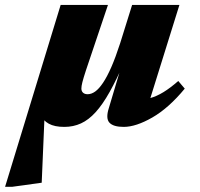

<svg xmlns="http://www.w3.org/2000/svg" viewBox="-81 -484 786 755"><path d="M391.5 -314 438.5 -464.5H624.5L490.5 -35L454 -90.5Q483.5 -91 509.5 -98.2Q535.5 -105.5 562 -121.8Q588.5 -138 620 -165.5L645.5 -135.5Q582.5 -59 518 -22Q453.5 15 405.5 15Q364.5 15 349.2 -1.8Q334 -18.5 347 -59L404.5 -252L408.5 -242.5Q378 -172 350.2 -122.5Q322.5 -73 295 -42.8Q267.5 -12.5 237.5 1.2Q207.5 15 172 15Q133.5 15 111 2.5Q88.5 -10 79.2 -31.8Q70 -53.5 70 -81L96 -71L83 234.5L-32.5 250.5H-61L157.5 -464.5H343.5L257 -207.5Q247 -177 243 -161Q239 -145 239 -136Q239 -125.5 245.5 -119.5Q252 -113.5 263.5 -113.5Q278.5 -113.5 293.5 -124.2Q308.5 -135 324.2 -158.5Q340 -182 356.8 -220.2Q373.5 -258.5 391.5 -314Z"/></svg>

Font: Newsreader ExtraBold
Style: Italic
Weight: 800
Italic angle: -17°
Designer: Hugues Gentile
Foundry: Production Type
Version: Version 1.003